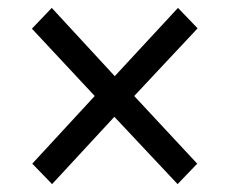

<svg xmlns="http://www.w3.org/2000/svg" viewBox="-20 -594 578 482"><path d="M268.1 -402.8 109.9 -574.2 60.1 -522 217.8 -353 61 -183.1 110.8 -131.8 267.1 -300.8 425.8 -131.8 475.1 -183.1 316.9 -353 476.1 -522.9 426.8 -574.2Z"/></svg>

Font: Avrile Sans
Style: Regular
Weight: 400
Designer: Monotype Design Team, Google (font), Stefan Peev (BGR Cyrillic), Cristiano Sobral (main changes)
Foundry: The Avrile Sans Project Authors
Version: Version 3.110